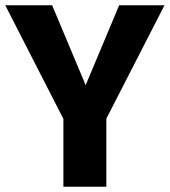

<svg xmlns="http://www.w3.org/2000/svg" viewBox="-27 -713 648 733"><path d="M379 -260V0H215V-259L-7 -693H172L300 -388L428 -693H601Z"/></svg>

Font: FiraGOUPP
Style: Bold
Weight: 700
Designer: bBox Type
Foundry: bBox Type GmbH
Version: Version 1.001